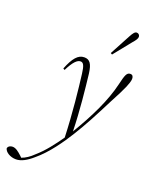

<svg xmlns="http://www.w3.org/2000/svg" viewBox="-318 -807 928 1162"><g transform="rotate(20 146.0 -225.5)"><path d="M-69 260C-36 260 0 240 36 208C107 150 170 58 209 -5C257 -82 295 -155 352 -267C382 -322 396 -352 410 -383C418 -402 426 -424 426 -438C426 -452 421 -463 406 -463C383 -463 376 -443 361 -379C335 -268 275 -145 198 -17C195 -147 180 -285 169 -380C161 -440 145 -462 110 -462C70 -462 42 -428 13 -355L23 -349C53 -409 76 -431 97 -431C115 -431 124 -414 130 -364C142 -268 158 -125 164 35C125 91 82 148 32 191C9 214 -18 232 -42 240L-52 230C-75 209 -93 195 -113 195C-127 195 -141 202 -144 216C-139 239 -107 260 -69 260ZM251 -541 261 -535C291 -573 322 -610 352 -648C369 -667 377 -680 377 -690C377 -704 367 -711 357 -711C345 -711 336 -700 321 -672C298 -628 274 -585 251 -541Z"/></g></svg>

Font: Source Serif 4 Display Light
Style: Italic
Weight: 300
Italic angle: -12°
Designer: Frank Grießhammer
Foundry: Adobe Systems Incorporated
Version: Version 4.004;hotconv 1.0.117;makeotfexe 2.5.65602